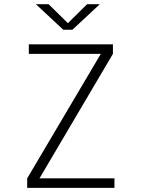

<svg xmlns="http://www.w3.org/2000/svg" viewBox="-20 -916 690 936"><path d="M112.5 0V-46.5L471.5 -653.5H120.5V-700H530.5V-653.5L172.5 -46.5H538V0ZM155 -895.5H217L311 -803L404.5 -895.5H466.5L333 -771H288.5Z"/></svg>

Font: Trispace ExtraLight
Style: Regular
Weight: 200
Designer: Tyler Finck
Foundry: Etcetera Type Company
Version: Version 1.210; ttfautohint (v1.8.3)